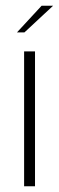

<svg xmlns="http://www.w3.org/2000/svg" viewBox="-20 -649 206 669"><path d="M64 -470H102V0H64ZM39 -536 125 -629H165L65 -536Z"/></svg>

Font: Smooch Sans Light
Style: Regular
Weight: 300
Designer: Robert E. Leuschke
Foundry: Robert E. Leuschke
Version: Version 1.010; ttfautohint (v1.8.3)